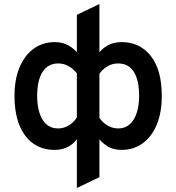

<svg xmlns="http://www.w3.org/2000/svg" viewBox="-20 -732 875 953"><path d="M583.5 12Q542 12 513.2 -6Q484.5 -24 465.5 -51V-161Q479 -132.5 506.8 -113.5Q534.5 -94.5 566.5 -94.5Q616 -94.5 643.2 -138.2Q670.5 -182 670.5 -255.5Q670.5 -333.5 644.5 -375.2Q618.5 -417 566.5 -417Q542 -417 522.5 -407.5Q503 -398 488.5 -383.5Q474 -369 465.5 -353.5V-461Q483 -488.5 513 -505.8Q543 -523 584 -523Q674.5 -523 728.8 -453.8Q783 -384.5 783 -255.5Q783 -173.5 758 -113.2Q733 -53 688 -20.5Q643 12 583.5 12ZM251 12Q190 12 145.2 -19.5Q100.5 -51 76.2 -111Q52 -171 52 -256Q52 -339 77.5 -398.8Q103 -458.5 148 -490.8Q193 -523 251.5 -523Q292.5 -523 321.8 -505.5Q351 -488 369.5 -463V-356.5Q362 -369 348 -383Q334 -397 314 -407Q294 -417 268.5 -417Q218.5 -417 191.5 -375.5Q164.5 -334 164.5 -256Q164.5 -182 191.2 -138.2Q218 -94.5 268.5 -94.5Q299.5 -94.5 326.8 -112.8Q354 -131 369.5 -164V-53Q352 -23.5 322.5 -5.8Q293 12 251 12ZM361.5 201V-658.5L473.5 -712V147.5Z"/></svg>

Font: Overpass SemiBold
Style: Regular
Weight: 600
Designer: Delve Withrington, Dave Bailey, Thomas Jockin
Foundry: Delve Fonts LLC
Version: Version 4.000